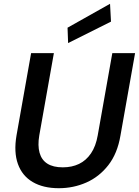

<svg xmlns="http://www.w3.org/2000/svg" viewBox="-20 -980 732 1012"><path d="M290 12Q208 12 152.5 -20.5Q97 -53 74.5 -115.5Q52 -178 67 -266L144 -700H264L187 -266Q178 -213 188.5 -175Q199 -137 229.5 -117.5Q260 -98 311 -98Q359 -98 396.5 -116Q434 -134 459.5 -171.5Q485 -209 495 -266L572 -700H692L615 -266Q599 -171 551 -109.5Q503 -48 435 -18Q367 12 290 12ZM339 -753 336 -834 560 -960 565 -866Z"/></svg>

Font: DM Sans SemiBold
Style: Italic
Weight: 600
Italic angle: -10°
Designer: Colophon Foundry, Jonny Pinhorn
Foundry: Colophon Foundry
Version: Version 4.004;gftools[0.9.30]